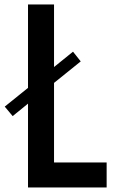

<svg xmlns="http://www.w3.org/2000/svg" viewBox="-20 -805 540 850"><path d="M104 -785.2H219.2V-508.3L303.2 -576.2L337.4 -533.2L219.2 -438V-85.9H452.1V24.9H104V-346.2L36.1 -291L1 -333L104 -416Z"/></svg>

Font: BIZ UDGothic
Style: Bold
Weight: 700
Monospace: yes
Designer: TypeBank Co., Ltd.
Foundry: Morisawa Inc.
Version: Version 1.05